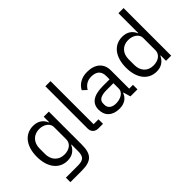

<svg xmlns="http://www.w3.org/2000/svg" viewBox="-73 -1326 2111 2111"><g transform="rotate(-45 983.0 -270.0)"><path d="M495 -6V-516H415V-432H411C384 -497 331 -528 260 -528C132 -528 50 -423 50 -258C50 -93 132 12 260 12C332 12 380 -21 411 -84H415V17C415 99 389 130 301 130H114V200H293C448 200 495 140 495 -6ZM284 -60C194 -60 136 -124 136 -214V-302C136 -392 194 -456 284 -456C357 -456 415 -414 415 -357V-166C415 -98 356 -60 284 -60Z M750 0H821V-70H745V-740H665V-83C665 -35 695 0 750 0Z M1248 0H1357V-70H1298V-354C1298 -463 1224 -528 1100 -528C1007 -528 945 -482 917 -427L965 -382C993 -429 1034 -459 1096 -459C1178 -459 1218 -419 1218 -346V-295H1116C966 -295 896 -241 896 -144C896 -48 960 12 1069 12C1141 12 1196 -21 1218 -84H1223ZM1082 -56C1020 -56 980 -85 980 -136V-157C980 -207 1021 -235 1112 -235H1218V-150C1218 -97 1161 -56 1082 -56Z M1801 -84V0H1881V-740H1801V-432H1797C1770 -497 1717 -528 1646 -528C1517 -528 1436 -423 1436 -258C1436 -93 1517 12 1646 12C1717 12 1766 -20 1797 -84ZM1668 -60C1578 -60 1522 -122 1522 -214V-302C1522 -394 1578 -456 1668 -456C1741 -456 1801 -414 1801 -357V-165C1801 -98 1741 -60 1668 -60Z"/></g></svg>

Font: Braiins Sans
Style: Regular
Weight: 400
Designer: Mike Abbink, Paul van der Laan, Pieter van Rosmalen, Jiri Chlebus, Lubos Buracinsky
Foundry: Bold Monday, Sudetype
Version: Version 1.000;hotconv 1.0.109;makeotfexe 2.5.65596